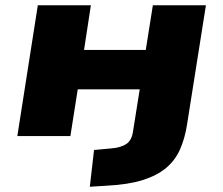

<svg xmlns="http://www.w3.org/2000/svg" viewBox="-20 -518 849 731"><path d="M322 193 338 53 404 47Q440 44 460.5 30.5Q481 17 486 -15L512 -178H276L248 0H46L124 -498H326L300 -328H535L562 -498H764L692 -43Q684 8 666 49.5Q648 91 613.5 120.5Q579 150 523.5 167.5Q468 185 386 189Z"/></svg>

Font: Nunito Sans 10pt Expanded Black
Style: Italic
Weight: 900
Width: 7
Italic angle: -9°
Designer: Vernon Adams
Foundry: Vernon Adams
Version: Version 3.101;gftools[0.9.27]